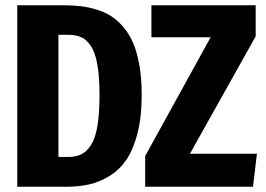

<svg xmlns="http://www.w3.org/2000/svg" viewBox="-20 -713 1014 733"><path d="M221.2 -692.9Q257.3 -692.9 287.1 -689.5Q316.9 -686 348.6 -676.5Q380.4 -667 404.8 -651.1Q429.2 -635.3 451.7 -608.9Q474.1 -582.5 489 -547.1Q503.9 -511.7 512.5 -461.7Q521 -411.6 521 -350.1Q521 -268.1 505.4 -206.1Q489.7 -144 464.1 -105.5Q438.5 -66.9 400.4 -42.7Q362.3 -18.6 321.8 -9.3Q281.2 0 231.9 0H45.9V-692.9ZM956.1 -692.9V-574.2L705.1 -126H960.9L945.8 0H534.2V-117.2L784.2 -570.8H558.1V-692.9ZM241.2 -580.1H203.1V-113.8H241.2Q270.5 -113.8 291.3 -124.3Q312 -134.8 328.1 -160.4Q344.2 -186 352.1 -233.2Q359.9 -280.3 359.9 -350.1Q359.9 -420.4 351.6 -467Q343.3 -513.7 326.7 -537.8Q310.1 -562 290 -571Q270 -580.1 241.2 -580.1Z"/></svg>

Font: Fira Sans Compressed
Style: Bold
Weight: 700
Width: 1
Designer: Carrois Corporate & Edenspiekermann AG
Foundry: Carrois Corporate GbR & Edenspiekermann AG
Version: Version 4.203;PS 004.203;hotconv 1.0.88;makeotf.lib2.5.64775